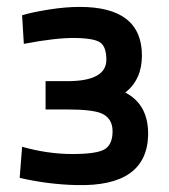

<svg xmlns="http://www.w3.org/2000/svg" viewBox="-20 -529 489 556"><path d="M175 -294Q288 -294 288 -356Q288 -392 271.5 -405Q255 -418 199 -419Q143 -420 49 -402L44 -485Q75 -494 122.5 -501.5Q170 -509 211 -509Q391 -509 391 -368Q391 -299 343 -261Q410 -226 409 -139Q406 12 202 7Q118 5 37 -14L44 -104Q118 -83 189.5 -83Q261 -83 283.5 -97Q306 -111 306 -149Q306 -187 273 -201Q246 -212 175 -212H112V-294Z"/></svg>

Font: Titillium Web[RUS by Daymarius]
Style: Regular
Weight: 600
Designer: Cyrillization by Daymarius
Foundry: Cyrillization by Daymarius
Version: Version 1.002 September 11, 2018